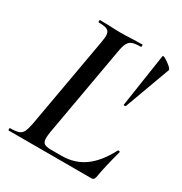

<svg xmlns="http://www.w3.org/2000/svg" viewBox="-150 -738 803 849"><g transform="rotate(30 251.0 -313.5)"><path d="M13 -12Q42 -12 56.5 -17Q71 -22 78 -36Q85 -50 91 -81L173 -544Q177 -570 177 -576Q177 -598 164.5 -605.5Q152 -613 119 -613Q117 -613 117 -619Q117 -625 119 -625L164 -624Q202 -622 225 -622Q249 -622 289 -624L335 -625Q337 -625 337 -619Q337 -613 335 -613Q306 -613 291.5 -607.5Q277 -602 269.5 -587.5Q262 -573 257 -543L176 -85Q173 -66 173 -54Q173 -34 183 -27Q193 -20 219 -20H271Q338 -20 387.5 -55.5Q437 -91 475 -164Q476 -167 481.5 -166Q487 -165 486 -162Q463 -79 452 -15Q450 -7 446.5 -3.5Q443 0 436 0H13Q11 0 11 -6Q11 -12 13 -12ZM493 -585 408 -353Q407 -351 402 -351Q397 -351 397 -353L438 -625Q440 -630 454.5 -621.5Q469 -613 482 -601.5Q495 -590 493 -585Z"/></g></svg>

Font: Cormorant Garamond SemiBold
Style: Italic
Weight: 600
Italic angle: -10°
Designer: Christian Thalmann (Catharsis Fonts)
Foundry: Catharsis Fonts
Version: Version 4.000